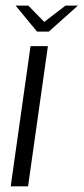

<svg xmlns="http://www.w3.org/2000/svg" viewBox="-20 -658 295 678"><path d="M17.8 0 87.8 -495H149.1L79.1 0ZM110.8 -546.4 35 -638.2H80L136.2 -580.7L211.3 -638.2H255L152.5 -546.4Z"/></svg>

Font: Alumni Sans SC Thin
Style: Italic
Weight: 100
Italic angle: -8°
Designer: Robert E. Leuschke
Foundry: Robert E. Leuschke
Version: Version 1.016